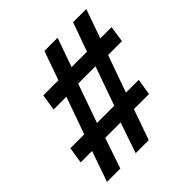

<svg xmlns="http://www.w3.org/2000/svg" viewBox="-188 -847 989 989"><g transform="rotate(-45 307.0 -352.5)"><path d="M34 0 92 -167H9L23 -256H124L196 -458H103L117 -547H227L283 -705H379L323 -547H435L492 -705H588L532 -547H614L601 -458H500L428 -256H521L507 -167H397L338 0H243L300 -167H188L131 0ZM212 -251H338L413 -463H287Z"/></g></svg>

Font: Nunito Sans 6pt
Style: Bold Italic
Weight: 700
Italic angle: -9°
Version: Version 3.101;gftools[0.9.27]